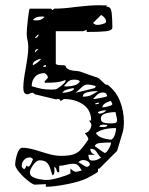

<svg xmlns="http://www.w3.org/2000/svg" viewBox="-20 -687 570 733"><path d="M453 -220Q453 -200 449 -184.5Q445 -169 437 -144Q435 -137 432.5 -129Q430 -121 427 -111L359 -43H354V-31Q349 -27 336 -19.5Q323 -12 311 -6Q283 7 234.5 16.5Q186 26 155 26V16L113 18Q106 18 87 3Q68 -12 53 -30Q38 -48 38 -58Q38 -75 45.5 -99Q53 -123 66 -123Q91 -123 136 -108Q161 -100 178 -96Q195 -92 212 -92Q242 -92 258.5 -97Q275 -102 286.5 -114Q298 -126 317 -154V-157Q317 -160 312.5 -167Q308 -174 304 -179Q314 -180 321.5 -190Q329 -200 329 -210Q329 -215 325 -219.5Q321 -224 321 -227H328Q328 -267 297.5 -288Q267 -309 224 -309Q222 -308 218.5 -305.5Q215 -303 211 -302Q210 -303 208.5 -305.5Q207 -308 206 -309L192 -308L113 -327Q108 -332 106 -333Q98 -333 87 -327Q76 -327 72.5 -333.5Q69 -340 69 -352Q69 -379 79 -431Q80 -438 84 -462.5Q88 -487 88 -509Q88 -515 87 -522.5Q86 -530 85 -534Q82 -546 82 -558Q82 -574 86.5 -614Q91 -654 94 -654H175L180 -648L187 -654Q224 -654 273 -661Q327 -667 357 -667L390 -666L385 -660L390 -661Q404 -661 406.5 -636Q409 -611 409 -582Q409 -570 383 -567.5Q357 -565 311 -565V-573L298 -568H193V-444Q193 -438 219 -438Q227 -438 229 -436.5Q231 -435 232 -431Q233 -427 237 -425Q248 -418 262 -417Q276 -416 285 -414Q296 -410 320 -401.5Q344 -393 354 -390Q358 -388 369 -377Q383 -363 387 -363Q389 -363 390 -364Q423 -339 438 -301Q453 -263 453 -220ZM335 -599Q342 -594 344.5 -593Q347 -592 354 -592Q361 -592 373 -595.5Q385 -599 385 -604Q385 -619 366 -630ZM106 -610 119 -609Q140 -609 150 -623L141 -624Q113 -624 106 -610ZM127 -552 126 -556 113 -543 116 -542Q119 -542 123 -546Q127 -550 127 -552ZM122 -500Q120 -500 116.5 -496.5Q113 -493 113 -486L126 -499ZM105 -440 106 -438Q126 -448 137 -462Q128 -462 116.5 -455.5Q105 -449 105 -440ZM144 -432H155V-439Q148 -439 144 -432ZM230 -377V-382Q214 -375 196 -373Q178 -371 152 -371Q152 -372 151 -373Q150 -374 150 -376L163 -390V-389Q163 -401 150 -408Q127 -408 114 -394Q101 -380 101 -358Q123 -351 139 -348Q155 -345 177 -345L193 -346Q201 -349 215.5 -361Q230 -373 230 -377ZM224 -358 233 -357Q250 -357 265 -361.5Q280 -366 285 -377Q280 -381 275 -382Q270 -383 264 -383Q251 -383 243.5 -378Q236 -373 224 -358ZM268 -333Q280 -335 309 -342.5Q338 -350 342 -351L346 -358Q345 -359 334 -361.5Q323 -364 317 -364H310Q301 -363 286 -348.5Q271 -334 268 -333ZM262 -348 261 -351Q245 -348 234 -344.5Q223 -341 218 -333H224Q232 -333 247 -337.5Q262 -342 262 -348ZM354 -339H344Q328 -339 312 -334.5Q296 -330 296 -318Q314 -318 325 -322.5Q336 -327 354 -339ZM335 -309H342Q349 -310 366.5 -313.5Q384 -317 390 -320Q387 -329 383 -331.5Q379 -334 372 -334Q359 -334 347.5 -322Q336 -310 335 -309ZM371 -277Q378 -277 393.5 -281Q409 -285 409 -290Q408 -293 406 -296.5Q404 -300 403 -302Q371 -292 371 -277ZM359 -295H357Q347 -295 342 -290L346 -289Q350 -289 354 -290Q358 -291 359 -295ZM385 -266Q367 -266 354 -259Q354 -257 356 -255Q358 -253 359 -253Q365 -253 373.5 -256.5Q382 -260 385 -266ZM406 -216Q418 -216 422.5 -218.5Q427 -221 427 -231L421 -259Q401 -259 383 -254Q365 -249 365 -234Q365 -223 374.5 -219.5Q384 -216 400 -216ZM374 -211Q361 -211 359 -203L372 -202H375Q389 -202 390 -210L378 -211ZM423 -198Q372 -198 346 -179Q353 -166 372 -160Q391 -154 406 -154Q414 -160 418.5 -172.5Q423 -185 423 -198ZM404 -143Q377 -143 360.5 -141Q344 -139 342 -129Q350 -123 362 -114.5Q374 -106 380 -103Q386 -103 395 -118.5Q404 -134 404 -143ZM366 -86Q360 -89 354 -99Q348 -109 342.5 -114Q337 -119 325 -119Q325 -109 331 -103Q337 -97 346 -96H317Q319 -82 322 -78Q325 -74 334 -74Q351 -74 366 -86ZM106 -79Q104 -82 100.5 -84Q97 -86 94 -86Q81 -86 72 -76.5Q63 -67 63 -53Q63 -49 66 -45.5Q69 -42 72 -42Q76 -42 78 -47.5Q80 -53 82 -55L87 -50Q95 -53 100 -65Q105 -77 106 -79ZM323 -58Q323 -66 315 -71Q307 -76 298 -76Q288 -76 279 -68Q284 -66 295.5 -58Q307 -50 312 -50Q315 -50 319 -53Q323 -56 323 -58ZM292 -36Q283 -52 276.5 -57Q270 -62 259 -62Q249 -62 233 -58Q217 -54 206 -54V-29Q200 -29 198.5 -31Q197 -33 195.5 -40Q194 -47 187 -50L188 -36Q188 -19 180 -18Q177 -27 172 -43Q167 -59 158 -67Q149 -75 131 -75Q119 -75 106.5 -57Q94 -39 94 -29Q94 -13 116.5 -6.5Q139 0 159 0Q175 0 206.5 -9Q238 -18 249 -25V-43Q252 -40 258.5 -35.5Q265 -31 268 -31Q274 -31 292 -36Z"/></svg>

Font: Cabin Sketch
Style: Regular
Weight: 400
Version: Version 1.100